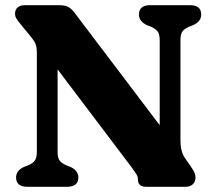

<svg xmlns="http://www.w3.org/2000/svg" viewBox="-20 -720 824 740"><path d="M282 -36Q282 -0.5 239 0H85Q42 -0.5 42 -36Q42 -62.5 72 -76.5L87.5 -82.5Q106.5 -90.5 114.2 -101.2Q122 -112 122 -135.5V-516Q122 -538.5 117 -550.5Q112 -562.5 98.5 -579L60 -626Q49 -639.5 43.5 -648Q38 -656.5 38 -668Q38 -683 48.2 -691.5Q58.5 -700 75.5 -700H208Q227 -700 240 -694.8Q253 -689.5 268 -670L595.5 -237.5V-564.5Q595.5 -587.5 588 -598.2Q580.5 -609 561 -617.5L545.5 -623.5Q515.5 -638 515.5 -664Q515.5 -700 558.5 -700H712.5Q755.5 -700 755.5 -664Q755.5 -638 725.5 -623.5L710 -617.5Q691 -609.5 683.2 -599Q675.5 -588.5 675.5 -564.5V-178.5Q675.5 -137 691.5 -113L716 -77.5Q727 -61.5 730.2 -53.2Q733.5 -45 733.5 -35Q733.5 -19.5 723 -9.8Q712.5 0 695.5 0H544.5Q511.5 0 511.5 -28.5Q511.5 -39 506 -48Q500.5 -57 484 -79.5L202 -452.5V-135Q202 -112.5 209.2 -102Q216.5 -91.5 236.5 -82.5L252 -76.5Q282 -62 282 -36Z"/></svg>

Font: Fraunces 9pt Soft
Style: Bold
Weight: 700
Version: Version 1.000;[b76b70a41]